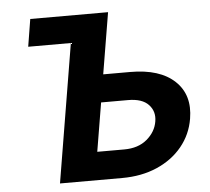

<svg xmlns="http://www.w3.org/2000/svg" viewBox="-52 -783 919 839"><g transform="rotate(-5 407.5 -363.5)"><path d="M91.3 -607.2 110.8 -727.3H452.1L407.3 -458.5H525.9Q655.5 -458.5 720.7 -397Q785.9 -335.6 768.5 -232.2Q757.1 -163.7 714.1 -111.3Q671.2 -58.9 603.5 -29.5Q535.9 0 449.6 0H177.6L278.4 -607.2ZM387.4 -337 351.9 -123.6H470.2Q532 -123.6 570.5 -156.2Q609 -188.9 616.1 -233.7Q623.6 -277 595.5 -307Q567.5 -337 505.7 -337Z"/></g></svg>

Font: Inter UI
Style: Bold Italic
Weight: 700
Italic angle: 9.39999°
Designer: Rasmus Andersson
Foundry: rsms
Version: 3.2;8d6f07862